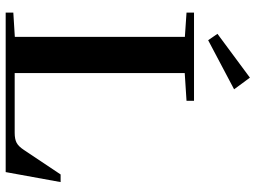

<svg xmlns="http://www.w3.org/2000/svg" viewBox="-132 -768 900 676"><g transform="rotate(90 318.0 -430.0)"><path d="M121.6 -712.9 99.1 -745.6 253.4 -859.9 294.4 -804.2ZM24.4 0V-26.9L109.9 -32.2V-630.9L24.4 -636.7V-663.1H335V-636.7L237.3 -630.4V-31.7H447.3Q470.2 -31.7 482.9 -38.6Q495.6 -45.4 507.8 -64L594.2 -193.4H621.1L585.9 0Z"/></g></svg>

Font: Elstob 18pt SemiBold
Style: Regular
Weight: 600
Designer: Peter S. Baker
Version: Version 1.015